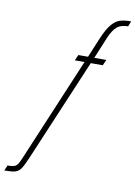

<svg xmlns="http://www.w3.org/2000/svg" viewBox="-259 -806 744 1056"><g transform="rotate(10 113.5 -278.5)"><path d="M-71 99 172 -478H118L132 -510H186L234 -625Q256 -676 277.5 -701.5Q299 -727 323.5 -735Q348 -743 386 -743L374 -713Q335 -713 313 -695Q291 -677 271 -631L221 -510H288L274 -478H207L-33 89Q-53 137 -66 156Q-79 175 -98 180.5Q-117 186 -159 186L-146 156Q-122 156 -109.5 152Q-97 148 -89.5 136.5Q-82 125 -71 99Z"/></g></svg>

Font: Saira Ultra Condensed Thin
Style: Italic
Weight: 100
Width: 1
Italic angle: -12°
Designer: Hector Gatti with collaboration of the Omnibus-Type team
Foundry: Omnibus-Type
Version: Version 1.001; ttfautohint (v1.8)